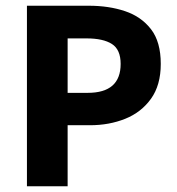

<svg xmlns="http://www.w3.org/2000/svg" viewBox="-20 -650 616 670"><path d="M74 0V-630H290Q360 -630 416.5 -611Q473 -592 507 -548Q541 -504 541 -427Q541 -353 507 -305.5Q473 -258 417 -235.5Q361 -213 294 -213H216V0ZM216 -326H286Q401 -326 401 -427Q401 -477 370.5 -496.5Q340 -516 282 -516H216Z"/></svg>

Font: Narnoor ExtraBold
Style: Regular
Weight: 800
Designer: S. Sridhar Murthy
Foundry: SIL International
Version: Version 3.000